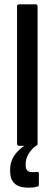

<svg xmlns="http://www.w3.org/2000/svg" viewBox="-20 -675 253 889"><path d="M68 0Q59 0 59 -10V-645Q59 -655 68 -655H145Q154 -655 154 -645V-10Q154 0 145 0ZM112 194Q69 194 48 175Q27 156 27 119V109Q27 67 55.5 33Q84 -1 135 -23L149 -11V-2Q127 13 113 36.5Q99 60 99 82V91Q99 108 107 115Q115 122 129 122Q134 122 140 122Q146 122 151 121Q160 119 160 129V179Q160 184 158.5 186Q157 188 152 189Q143 192 132 193Q121 194 112 194Z"/></svg>

Font: Sofia Sans Condensed SemiBold
Style: Regular
Weight: 600
Designer: Botio Nikoltchev, Ani Petrova
Foundry: lettersoup
Version: Version 4.101